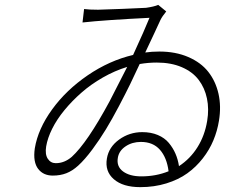

<svg xmlns="http://www.w3.org/2000/svg" viewBox="-20 -738 996 786"><path d="M558.6 -16Q618.6 -16 670.1 -36.9Q663 -92.7 634.8 -124.8Q606.5 -157 556.8 -157Q521 -157 494 -138.8Q467 -120.7 462.4 -92Q456.3 -56.5 483.7 -36.2Q511 -16 558.6 -16ZM428.6 -323.2Q436.8 -338.1 500.7 -464.1Q449.6 -448.5 400.9 -420.6Q352.3 -392.8 313.6 -358.8Q274.9 -324.9 243.8 -287.1Q212.7 -249.3 193.7 -211.1Q174.7 -172.9 169 -138.8Q163.7 -106.2 175.6 -88.1Q187.5 -70 208.5 -70Q243.6 -70 273.8 -95.9Q337 -153.4 428.6 -323.2ZM627.8 -718 660.5 -691.1Q643.8 -670.8 636.7 -655.9Q631 -643.8 610.1 -598.5Q589.1 -553.3 574.6 -523.1Q601.6 -527 632.1 -527Q698.9 -527 750.7 -504.6Q802.6 -482.2 832.7 -443.9Q862.9 -405.5 874.5 -354Q886 -302.6 876.4 -244Q869.7 -202.1 853.5 -163.4Q837.4 -124.6 810 -89.5Q782.7 -54.3 746.6 -28.4Q710.6 -2.5 661 12.8Q611.5 28.1 554.3 28.1Q483.3 28.1 446 -4.3Q408.7 -36.6 417.6 -89.1Q425.4 -136 467.5 -166.5Q509.6 -197.1 562.5 -197.1Q598 -197.1 625.9 -185.4Q653.8 -173.7 671 -153.1Q688.2 -132.5 698.3 -109Q708.5 -85.6 712.7 -57.9Q758.9 -88.1 788.5 -135.5Q818.2 -182.9 828.1 -242.9Q836.3 -291.9 827.2 -335Q818.2 -378.2 793.3 -411Q768.5 -443.9 724.4 -462.9Q680.4 -481.9 621.8 -481.9Q587 -481.9 551.8 -475.9Q530.9 -430.4 513.1 -394Q495.4 -357.6 467 -303.6Q438.6 -249.6 413.5 -208.5Q388.5 -167.3 358 -126.1Q327.4 -84.9 300.1 -60Q276.3 -38.4 251.6 -28.8Q226.9 -19.2 196 -19.2Q177.6 -19.2 162.5 -25.7Q147.4 -32.3 136.5 -46.2Q125.7 -60 122 -81.1Q118.3 -102.3 122.5 -131Q135.7 -210.6 193.4 -290.1Q251.1 -369.7 339.3 -429.9Q427.6 -490.1 524.9 -513.1Q573.2 -618.3 592 -665.1Q407.7 -655.9 317.8 -646L324.2 -701Q345.2 -698.2 381.4 -698.2Q484.7 -701.3 577.8 -706Q610.4 -710.6 627.8 -718Z"/></svg>

Font: Karasuma Gothic
Style: Light Italic
Weight: 300
Italic angle: 9.39998°
Designer: Rasmus Andersson / Ryoko Nishizuka
Foundry: rsms
Version: Version 1.00